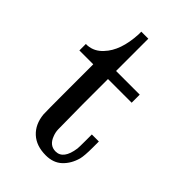

<svg xmlns="http://www.w3.org/2000/svg" viewBox="-192 -689 774 774"><g transform="rotate(45 194.5 -302.5)"><path d="M141 -600V-615H181V-431H316V-385H181V-241Q182 -116 182.5 -99.5Q183 -83 189 -68Q203 -29 238 -29Q282 -29 292 -100Q293 -108 293 -146V-181H333V-146Q333 -100 328 -80Q317 -40 290.5 -15Q264 10 221 10Q167 10 135 -19.5Q103 -49 98 -100Q97 -107 97 -248V-385H18V-422H27Q64 -425 90 -454Q136 -502 141 -600Z"/></g></svg>

Font: KaTeX_Main
Style: Regular
Weight: 400
Version: Version 1.1; ttfautohint (v1.3)